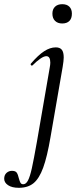

<svg xmlns="http://www.w3.org/2000/svg" viewBox="-112 -621 374 916"><path d="M-92 232Q-92 214 -81 204Q-70 194 -55 194Q-38 194 -32 203Q-26 212 -22 230Q-18 245 -14 251.5Q-10 258 -1 258Q12 258 21.5 240Q31 222 40 181.5Q49 141 64 56L125 -297Q128 -312 128 -322Q128 -353 109 -353Q98 -353 81 -341.5Q64 -330 43 -309Q42 -308 40 -308Q37 -308 35 -311.5Q33 -315 35 -317Q70 -358 98.5 -376.5Q127 -395 154 -395Q174 -395 183 -383.5Q192 -372 192 -347Q192 -332 187 -302L129 33Q113 127 94 179Q75 231 48 253Q21 275 -22 275Q-55 275 -73.5 262.5Q-92 250 -92 232ZM138 -556Q138 -577 150.5 -589Q163 -601 185 -601Q207 -601 219 -589Q231 -577 231 -556Q231 -533 219 -521Q207 -509 185 -509Q163 -509 150.5 -521.5Q138 -534 138 -556Z"/></svg>

Font: Cormorant Infant Medium
Style: Italic
Weight: 500
Italic angle: -10°
Designer: Christian Thalmann (Catharsis Fonts)
Foundry: Catharsis Fonts
Version: Version 4.000